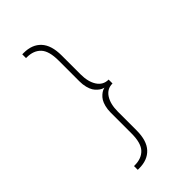

<svg xmlns="http://www.w3.org/2000/svg" viewBox="-292 -893 1153 1153"><g transform="rotate(-45 285.0 -316.5)"><path d="M407 -333H408V-300H407Q362 -300 336.5 -261.2Q311 -222.5 311 -157V2Q311 88.5 271.5 131.2Q232 174 160.5 174H148.5V142H155Q212.5 142 244.5 108.2Q276.5 74.5 276.5 -7V-183Q276.5 -211.5 282.5 -234.5Q288.5 -257.5 297.2 -271.5Q306 -285.5 317.5 -295.5Q329 -305.5 338 -310Q347 -314.5 356 -316.5Q347 -318.5 338 -323Q329 -327.5 317.5 -337.5Q306 -347.5 297.2 -361.5Q288.5 -375.5 282.5 -398.5Q276.5 -421.5 276.5 -450V-626Q276.5 -707.5 244.5 -741.2Q212.5 -775 155 -775H148.5V-807H160.5Q232 -807 271.5 -764.2Q311 -721.5 311 -635V-476Q311 -410.5 336.5 -371.8Q362 -333 407 -333Z"/></g></svg>

Font: League Mono Narrow Thin
Style: Regular
Weight: 100
Width: 3
Designer: Tyler Finck
Foundry: The League of Moveable Type / Tyler Finck
Version: Version 2.210